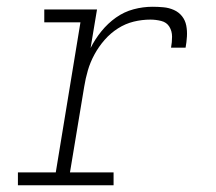

<svg xmlns="http://www.w3.org/2000/svg" viewBox="-20 -548 640 568"><path d="M33 0V-38H145L218 -482H111V-520H267L248 -406Q261 -432 280 -455.5Q299 -479 323 -496Q347 -513 375 -520.5Q403 -528 431 -528Q447 -528 463.5 -526.5Q480 -525 494.5 -518.5Q509 -512 518.5 -500Q528 -488 531 -472.5Q534 -457 533 -440Q532 -423 529 -407H486Q489 -423 489 -439.5Q489 -456 481 -469Q473 -482 457 -486Q441 -490 425 -490Q400 -490 375.5 -484Q351 -478 329 -464Q307 -450 289.5 -430Q272 -410 259.5 -387Q247 -364 240 -340Q233 -316 229 -291L187 -38H316V0Z"/></svg>

Font: Iosevka Etoile XLtObl
Style: Regular
Weight: 200
Italic angle: -9°
Designer: Belleve Invis
Foundry: Belleve Invis
Version: Version 15.5.2; ttfautohint (v1.8.4)